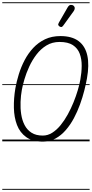

<svg xmlns="http://www.w3.org/2000/svg" viewBox="-25 -1250 812 1698"><path d="M354.5 2.5Q262.5 2.5 206.8 -37.5Q151 -77.5 125.2 -145Q99.5 -212.5 97.8 -296.8Q96 -381 111 -469.5Q121.5 -529.5 141.5 -594Q161.5 -658.5 193 -718.5Q224.5 -778.5 269.2 -826.5Q314 -874.5 373.5 -902.8Q433 -931 509 -931Q610.5 -931 669.8 -886.8Q729 -842.5 747.2 -758.8Q765.5 -675 744 -556.5Q735.5 -508.5 720.5 -449.2Q705.5 -390 682.8 -327Q660 -264 628.8 -205.2Q597.5 -146.5 557 -99.8Q516.5 -53 466.2 -25.2Q416 2.5 354.5 2.5ZM168.5 -457Q159 -405.5 156.8 -349Q154.5 -292.5 162.5 -239.5Q170.5 -186.5 192.5 -144Q214.5 -101.5 253.8 -76.2Q293 -51 353.5 -51Q397.5 -51 437 -76Q476.5 -101 511 -143.2Q545.5 -185.5 574.2 -237.8Q603 -290 625.5 -345.8Q648 -401.5 663.2 -453.2Q678.5 -505 685.5 -545.5Q697 -608 697.5 -667.5Q698 -727 680.2 -774.8Q662.5 -822.5 619.8 -850.8Q577 -879 502 -879Q436.5 -879 385.8 -848Q335 -817 297.2 -767.2Q259.5 -717.5 233.2 -660.2Q207 -603 191.2 -549Q175.5 -495 168.5 -457ZM354.5 2.5Q262.5 2.5 206.8 -37.5Q151 -77.5 125.2 -145Q99.5 -212.5 97.8 -296.8Q96 -381 111 -469.5Q121.5 -529.5 141.5 -594Q161.5 -658.5 193 -718.5Q224.5 -778.5 269.2 -826.5Q314 -874.5 373.5 -902.8Q433 -931 509 -931Q610.5 -931 669.8 -886.8Q729 -842.5 747.2 -758.8Q765.5 -675 744 -556.5Q735.5 -508.5 720.5 -449.2Q705.5 -390 682.8 -327Q660 -264 628.8 -205.2Q597.5 -146.5 557 -99.8Q516.5 -53 466.2 -25.2Q416 2.5 354.5 2.5ZM168.5 -457Q159 -405.5 156.8 -349Q154.5 -292.5 162.5 -239.5Q170.5 -186.5 192.5 -144Q214.5 -101.5 253.8 -76.2Q293 -51 353.5 -51Q397.5 -51 437 -76Q476.5 -101 511 -143.2Q545.5 -185.5 574.2 -237.8Q603 -290 625.5 -345.8Q648 -401.5 663.2 -453.2Q678.5 -505 685.5 -545.5Q697 -608 697.5 -667.5Q698 -727 680.2 -774.8Q662.5 -822.5 619.8 -850.8Q577 -879 502 -879Q436.5 -879 385.8 -848Q335 -817 297.2 -767.2Q259.5 -717.5 233.2 -660.2Q207 -603 191.2 -549Q175.5 -495 168.5 -457ZM503 -1015Q495 -1020 491 -1027.5Q487 -1035 496 -1050.5L573 -1184.5Q585.5 -1206 600.8 -1206.8Q616 -1207.5 625 -1200Q636.5 -1189.5 636 -1176.8Q635.5 -1164 627 -1152L534.5 -1024Q525.5 -1011.5 517.8 -1011.2Q510 -1011 503 -1015ZM-5 420.5H767.5V428.5H-5ZM-5 -16H767.5V0H-5ZM-5 -505.5H767.5V-497.5H-5ZM-5 -1230H767.5V-1222H-5Z"/></svg>

Font: Edu VIC WA NT Pre Guide
Style: Regular
Weight: 400
Designer: Tina and Corey Anderson, Eben Sorkin, Mirko Velimirovic
Foundry: Google for Education
Version: Version 1.000